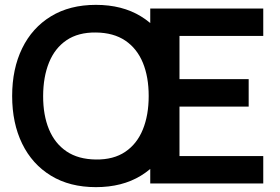

<svg xmlns="http://www.w3.org/2000/svg" viewBox="-20 -755 1153 790"><path d="M374.7 15Q266.8 15 189.6 -32.2Q112.4 -79.3 71.2 -163.8Q30 -248.3 30 -360Q30 -471.7 71.2 -556.2Q112.4 -640.7 189.6 -687.8Q266.8 -735 374.7 -735Q482.6 -735 559.8 -687.8Q636.9 -640.7 678.1 -556.2Q719.3 -471.7 719.3 -360Q719.3 -248.3 678.1 -163.8Q636.9 -79.3 559.8 -32.2Q482.6 15 374.7 15ZM374.7 -98.7Q447.2 -97.8 495.4 -130.4Q543.6 -162.9 567.7 -222.1Q591.8 -281.2 591.8 -360Q591.8 -438.8 567.7 -497.1Q543.6 -555.5 495.4 -588Q447.2 -620.5 374.7 -621.3Q302.2 -622.2 254 -589.7Q205.9 -557.2 181.8 -498Q157.7 -438.8 157.5 -360Q157.3 -281.2 181.5 -222.9Q205.6 -164.6 253.9 -132Q302.2 -99.5 374.7 -98.7ZM1063.2 0H598.2V-720H1063.2V-607.2H718.5V-429.3H1003.2V-316.5H718.5V-112.8H1063.2Z"/></svg>

Font: Manrope Variable Light
Style: Regular
Weight: 200
Designer: Mikhail Sharanda
Foundry: Mikhail Sharanda
Version: Version 4.505